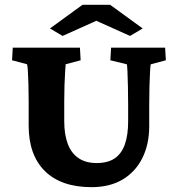

<svg xmlns="http://www.w3.org/2000/svg" viewBox="-20 -772 741 801"><path d="M33.2 -573.2H313.5L316.4 -520.5L253.9 -503.9Q252.9 -492.2 251.5 -468.8Q250 -445.3 249 -415.5Q248 -385.7 248 -351.6V-266.6Q248 -210.9 262.7 -171.9Q277.3 -132.8 307.6 -112.3Q337.9 -91.8 382.8 -91.8Q429.7 -91.8 458.5 -111.3Q487.3 -130.9 501 -169.9Q514.6 -209 514.6 -265.6V-334Q514.6 -373 513.7 -410.6Q512.7 -448.2 511.7 -474.6Q510.7 -501 508.8 -503.9L440.4 -520.5L443.4 -573.2H668.9L671.9 -520.5L609.4 -503.9Q607.4 -501 606 -474.6Q604.5 -448.2 603.5 -410.6Q602.5 -373 602.5 -334V-245.1Q602.5 -169.9 573.7 -112.3Q544.9 -54.7 491.2 -22.9Q437.5 8.8 362.3 8.8Q235.4 8.8 167.5 -58.1Q99.6 -125 99.6 -248V-351.6Q99.6 -388.7 98.6 -421.9Q97.7 -455.1 96.2 -477.5Q94.7 -500 92.8 -503.9L30.3 -520.5ZM575.2 -653.3 522.5 -622.1 348.6 -700.2H415L241.2 -622.1L188.5 -653.3L324.2 -752H439.5Z"/></svg>

Font: Crimson Pro ExtraBold
Style: Regular
Weight: 800
Designer: Jacques Le Bailly
Foundry: Baron von Fonthausen
Version: Version 1.003